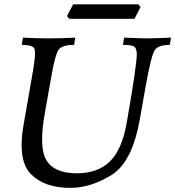

<svg xmlns="http://www.w3.org/2000/svg" viewBox="-20 -871 827 906"><path d="M312 15.6Q189.9 15.6 126 -49.3Q82 -93.3 82 -186.5Q82 -230.5 91.8 -285.2L136.2 -539.6Q145 -590.8 145 -618.2Q145 -630.9 143.6 -638.7Q137.2 -659.2 82.5 -659.2L88.4 -693.4Q156.7 -689.9 208.5 -689.9Q269.5 -689.9 335.4 -693.4L329.6 -659.2Q272 -659.2 256.1 -635.7Q240.2 -612.3 223.6 -517.6L191.9 -339.4Q178.7 -265.6 178.7 -213.4Q178.7 -147 199.7 -113.8Q236.3 -53.7 341.8 -53.2Q442.4 -53.7 499 -109.6Q555.7 -165.5 577.6 -290Q625.5 -562.5 625.5 -615.7Q625.5 -644 610.8 -652.3Q598.6 -659.2 560.1 -659.2L565.9 -693.4Q649.9 -689.9 675.8 -689.9Q702.1 -689.9 787.1 -693.4L781.2 -659.2Q729 -659.2 711.4 -636.2Q693.8 -613.3 666.5 -459L640.6 -312.5Q604.5 -105.5 505.9 -44.9Q407.2 15.6 312 15.6ZM614.7 -782.2H307.1L295.9 -794.9L325.2 -850.6H632.8L643.1 -837.9Z"/></svg>

Font: Kelvinch
Style: Italic
Weight: 400
Italic angle: -10°
Designer: Paul James Miller
Foundry: High-Logic / Made with FontCreator
Version: Version 3.40;July 22, 2017;FontCreator 11.0.0.2388 64-bit